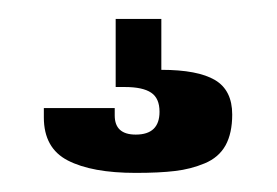

<svg xmlns="http://www.w3.org/2000/svg" viewBox="-20 -34 290 201"><path d="M25.9 88.9V79.1H100.1V86.9Q100.1 106.9 122.1 106.9Q147 106.9 147 83Q147 68.8 138.2 63Q129.4 57.1 110.8 57.1H101.1V-14.2H148.9V39.1Q187 39.1 205.1 49.8Q223.1 60.5 223.1 85.9Q223.1 105.5 216.1 118.2Q209 130.9 194.3 137Q179.7 143.1 163.3 145Q147 147 122.1 147Q76.2 147 51 134Q25.9 121.1 25.9 88.9Z"/></svg>

Font: VL Bebas Neue Bold
Style: Regular
Weight: 700
Designer: Ryoichi Tsunekawa
Foundry: Ryoichi Tsunekawa
Version: Version 1.300